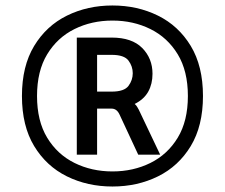

<svg xmlns="http://www.w3.org/2000/svg" viewBox="-20 -836 820 700"><path d="M390 -156Q299 -156 224 -193Q149 -230 104.5 -303.5Q60 -377 60 -486Q60 -595 104.5 -668.5Q149 -742 224 -779Q299 -816 390 -816Q481 -816 556 -779Q631 -742 675.5 -668.5Q720 -595 720 -486Q720 -377 675.5 -303.5Q631 -230 556 -193Q481 -156 390 -156ZM390 -211Q466 -211 528.5 -242Q591 -273 628 -334Q665 -395 665 -486Q665 -577 628 -638Q591 -699 528.5 -730Q466 -761 390 -761Q314 -761 251.5 -730Q189 -699 152 -638Q115 -577 115 -486Q115 -395 152 -334Q189 -273 251.5 -242Q314 -211 390 -211ZM260 -272V-699H387Q461 -699 498.5 -661Q536 -623 536 -567Q536 -530 520.5 -502Q505 -474 471 -457Q477 -452 480 -446.5Q483 -441 486 -436L564 -272H484L416 -418Q406 -440 387 -440H334V-272ZM334 -502H387Q433 -502 448.5 -523Q464 -544 464 -569Q464 -594 448.5 -615Q433 -636 387 -636H334Z"/></svg>

Font: Orienta
Style: Regular
Weight: 400
Designer: Eduardo Rodriguez Tunni
Foundry: Eduardo Rodriguez Tunni
Version: Version 1.002; ttfautohint (v1.8.4.7-5d5b);gftools[0.9.23]